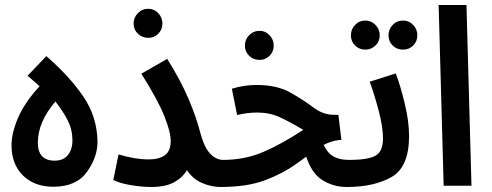

<svg xmlns="http://www.w3.org/2000/svg" viewBox="-20 -741 1962 766"><path d="M369 -178Q367 -276 312 -356.5Q257 -437 165 -517L90 -439L138 -397Q79 -333 52.5 -272Q26 -211 26 -161Q26 -86 71.5 -41Q117 4 193 4Q285 4 327.5 -56Q370 -116 369 -178ZM131 -172Q131 -254 201 -336Q232 -297 250.5 -260Q269 -223 269 -181Q269 -145 251 -122.5Q233 -100 198 -100Q131 -100 131 -172Z M923 -51Q923 -73 910 -88Q897 -103 870 -103Q844 -103 820 -126.5Q796 -150 780 -208Q765 -270 732 -347Q699 -424 647 -506L544 -447Q611 -340 636 -277Q661 -214 661 -178Q661 -138 637.5 -121.5Q614 -105 575 -105Q518 -105 453 -125L432 -23Q457 -10 501.5 -2.5Q546 5 583 5Q639 5 673 -13Q707 -31 726 -62Q749 -27 786 -11Q823 5 860 5Q923 5 923 -51ZM572 -590Q595 -590 611.5 -606.5Q628 -623 628 -647Q628 -671 611.5 -688.5Q595 -706 572 -706Q547 -706 530 -688.5Q513 -671 513 -647Q513 -623 530 -606.5Q547 -590 572 -590Z M1363 5Q1426 5 1426 -51Q1426 -73 1413 -88Q1400 -103 1373 -103Q1331 -103 1304.5 -120.5Q1278 -138 1259 -193L1192 -148Q1215 -57 1261 -26Q1307 5 1363 5ZM859 5Q966 5 1037.5 -22Q1109 -49 1159.5 -85.5Q1210 -122 1252 -151Q1294 -180 1342 -183L1330 -283H1311Q1269 -283 1230 -312.5Q1191 -342 1138 -372Q1085 -402 1003 -402Q953 -402 905 -387L926 -282Q966 -292 1007 -292Q1056 -292 1097 -273Q1138 -254 1190 -223Q1105 -167 1031 -135Q957 -103 868 -103ZM1016 -502Q1039 -502 1055.5 -518.5Q1072 -535 1072 -559Q1072 -583 1055.5 -600.5Q1039 -618 1016 -618Q991 -618 974 -600.5Q957 -583 957 -559Q957 -535 974 -518.5Q991 -502 1016 -502Z M1363 5Q1473 5 1542.5 -35Q1612 -75 1612 -198Q1612 -256 1595 -327Q1578 -398 1559 -448L1455 -415Q1475 -360 1491.5 -296.5Q1508 -233 1508 -189Q1508 -136 1477.5 -119.5Q1447 -103 1373 -103ZM1588 -543Q1612 -543 1628.5 -559.5Q1645 -576 1645 -600Q1645 -624 1628.5 -641.5Q1612 -659 1588 -659Q1563 -659 1546.5 -641.5Q1530 -624 1530 -600Q1530 -576 1546.5 -559.5Q1563 -543 1588 -543ZM1438 -543Q1461 -543 1478 -559.5Q1495 -576 1495 -600Q1495 -624 1478 -641.5Q1461 -659 1438 -659Q1413 -659 1396.5 -641.5Q1380 -624 1380 -600Q1380 -576 1396.5 -559.5Q1413 -543 1438 -543Z M1750 0 1730 -721H1841L1861 0Z"/></svg>

Font: Noto Sans Arabic UI ExtraCondensed Semi
Style: Regular
Weight: 600
Width: 3
Designer: Nadine Chahine - Monotype Design Team
Foundry: Monotype Imaging Inc.
Version: Version 1.900